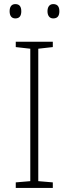

<svg xmlns="http://www.w3.org/2000/svg" viewBox="-20 -918 334 938"><path d="M27 -863C27 -843 35 -828 55 -828C77 -828 84 -843 84 -863C84 -883 77 -898 55 -898C35 -898 27 -883 27 -863ZM212 -863C212 -843 221 -828 240 -828C263 -828 270 -843 270 -863C270 -883 263 -898 240 -898C221 -898 212 -883 212 -863ZM238 0V-27L167 -33V-680L238 -688V-714H57V-688L128 -680V-33L57 -27V0Z"/></svg>

Font: Noto Sans Canadian Aboriginal ExtraLight
Style: Regular
Weight: 200
Designer: Monotype Design Team, Typotheque's Kevin King
Foundry: Monotype Imaging Inc.
Version: Version 2.004